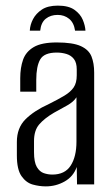

<svg xmlns="http://www.w3.org/2000/svg" viewBox="-20 -656 399 683"><path d="M186 -636Q224 -636 245 -621Q266 -606 274.5 -585.5Q283 -565 284 -547H247Q243 -575 226 -589Q209 -603 185 -603Q160 -603 143 -589.5Q126 -576 123 -547H86Q87 -568 97.5 -588Q108 -608 129 -622Q150 -636 186 -636ZM143 7Q120 7 96.5 0.5Q73 -6 56.5 -29.5Q40 -53 40 -103V-151Q40 -201 70.5 -231.5Q101 -262 154 -286Q188 -303 209.5 -316Q231 -329 242 -345Q253 -361 253 -388V-409Q253 -433 243 -446Q233 -459 216.5 -464Q200 -469 182 -469Q137 -469 123 -444.5Q109 -420 109 -372V-330H52V-378Q52 -415 62 -443.5Q72 -472 100 -488.5Q128 -505 182 -505Q239 -505 267.5 -492Q296 -479 305.5 -455Q315 -431 315 -398V0H254L253 -62Q241 -28 210 -10.5Q179 7 143 7ZM166 -35Q211 -35 231.5 -67Q252 -99 252 -152V-310Q242 -294 219 -281Q196 -268 172 -255Q138 -235 119.5 -213.5Q101 -192 101 -154V-115Q101 -79 111 -62Q121 -45 136 -40Q151 -35 166 -35Z"/></svg>

Font: Alumni Sans
Style: Regular
Weight: 400
Designer: Robert E. Leuschke
Foundry: Robert E. Leuschke
Version: Version 1.018